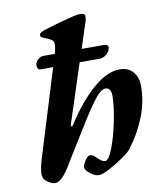

<svg xmlns="http://www.w3.org/2000/svg" viewBox="-82 -774 726 855"><g transform="rotate(-10 281.5 -346.0)"><path d="M550 -346Q550 -272 522 -203Q494 -134 449 -76Q440 -64 408.5 -42Q377 -20 344.5 -3Q312 14 298 14Q279 14 258 -2.5Q237 -19 237 -32Q237 -41 249 -60.5Q261 -80 272 -80Q280 -80 285 -77Q290 -74 294.5 -69.5Q299 -65 302 -62Q305 -60 311 -54.5Q317 -49 323 -46Q329 -43 335 -43Q351 -43 370.5 -93.5Q390 -144 403.5 -212Q417 -280 417 -324Q417 -361 391 -361Q368 -361 331 -309Q294 -257 227 -147Q171 -56 163 -43Q127 15 99 15Q83 15 64 1Q45 -13 45 -33Q45 -60 59 -105L179 -495H123Q115 -495 111 -500.5Q107 -506 107 -514Q107 -529 119 -540.5Q131 -552 146 -552H197Q204 -580 204 -596Q204 -608 194 -615Q184 -622 165 -629Q155 -633 150.5 -636Q146 -639 146 -644Q146 -650 150.5 -654.5Q155 -659 172 -665Q206 -676 263 -691.5Q320 -707 334 -707Q345 -707 352.5 -705Q360 -703 360 -694Q360 -677 351 -654L318 -553H421Q430 -553 435 -547.5Q440 -542 437 -536Q435 -532 435 -526Q428 -513 415.5 -504.5Q403 -496 388 -496H299L212 -229L211 -225Q211 -221 214 -221Q219 -221 222 -227Q280 -319 345.5 -376.5Q411 -434 468 -434Q507 -434 528.5 -409Q550 -384 550 -346Z"/></g></svg>

Font: EB Garamond
Style: Bold Italic
Weight: 700
Italic angle: -17.2°
Designer: Georg Duffner and Octavio Pardo
Foundry: Georg Duffner
Version: Version 1.000